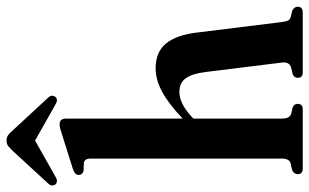

<svg xmlns="http://www.w3.org/2000/svg" viewBox="-215 -745 944 586"><g transform="rotate(-90 257.0 -452.0)"><path d="M188 -723.5V-366.5Q234.5 -410.5 271 -429.8Q307.5 -449 341 -449Q390.5 -449 416.2 -418.5Q442 -388 450 -328L482.5 -65.5Q484 -52 487 -45.5Q490 -39 498.5 -36.5L517.5 -32Q529.5 -25.5 529.5 -15.5Q529.5 0 512 0H328.5Q312.5 0 312.5 -15.5Q312.5 -25.5 323 -30.5L344 -35.5Q362 -41 359 -64L330 -298Q325 -338 311 -357.2Q297 -376.5 269 -376.5Q234 -376.5 193 -338.5L188 -333.5V-64Q188 -40 202 -35.5L223 -30.5Q233 -25.5 233 -15.5Q233 0 217 0H35.5Q18.5 0 18.5 -15.5Q18.5 -26.5 31 -32.5L51.5 -37Q66 -41 66 -64V-648Q66 -664.5 54 -668L28 -669Q16 -673 16 -683.5Q16 -695 32.5 -701L140.5 -735Q152.5 -739 158.8 -740.5Q165 -742 170.5 -742Q188 -742 188 -723.5ZM14 -756.5Q-2.5 -745.5 -12 -754Q-15.5 -757 -16 -763.5Q-16.5 -770 -10 -777L87.5 -883Q96.5 -892.5 103.2 -898.2Q110 -904 120.5 -904Q131.5 -904 138.5 -898.5Q145.5 -893 154 -883L252 -777Q258.5 -770 257.8 -763.8Q257 -757.5 253.5 -754Q244.5 -745.5 228 -756.5L121 -817Z"/></g></svg>

Font: Fraunces 144pt Soft SemiBold
Style: Regular
Weight: 600
Version: Version 1.000;[b76b70a41]